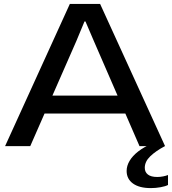

<svg xmlns="http://www.w3.org/2000/svg" viewBox="-20 -749 881 984"><path d="M6 0 338 -729H493L826 0H695L460 -541L418 -639H413L371 -538L135 0ZM198 -167 235 -259H597L632 -167ZM753 215Q694 215 661.5 191.5Q629 168 629 127Q629 101 644 75.5Q659 50 688.5 27Q718 4 763 -15H815L825 0Q778 25 750 52Q722 79 722 111Q722 133 738 145.5Q754 158 786 158Q801 158 816 155Q831 152 841 148V199Q828 206 803 210.5Q778 215 753 215Z"/></svg>

Font: Mona Sans Expanded Medium
Style: Regular
Weight: 500
Width: 7
Designer: Deni Anggara
Foundry: GitHub
Version: Version 2.000